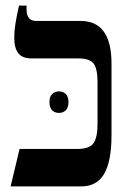

<svg xmlns="http://www.w3.org/2000/svg" viewBox="-20 -667 453 687"><path d="M18 0 50 -134H256Q300 -134 314.5 -154.5Q329 -175 329 -224V-372Q329 -421 315 -439.5Q301 -458 260 -458H93Q60 -458 45.5 -476.5Q31 -495 31 -532Q31 -555 35 -581Q39 -607 48 -647H75V-633Q75 -592 110 -592H269Q379 -592 379 -439V-183Q379 -91 353 -45.5Q327 0 270 0ZM157 -302Q157 -321 166.5 -330.5Q176 -340 191 -340Q206 -340 215.5 -330.5Q225 -321 225 -302Q225 -282 215.5 -272.5Q206 -263 191 -263Q176 -263 166.5 -272.5Q157 -282 157 -302Z"/></svg>

Font: Noto Serif Hebrew ExtraCondensed
Style: Bold
Weight: 700
Width: 2
Designer: Monotype Design Team
Foundry: Monotype Imaging Inc.
Version: Version 2.004; ttfautohint (v1.8.4.7-5d5b)